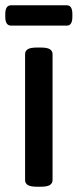

<svg xmlns="http://www.w3.org/2000/svg" viewBox="-32 -705 294 727"><path d="M108 2Q83 2 73 -4.5Q63 -11 63 -23V-500Q63 -512 73 -518.5Q83 -525 108 -525H122Q147 -525 157 -518.5Q167 -512 167 -500V-23Q167 -11 157 -4.5Q147 2 122 2ZM10 -608Q-12 -608 -12 -641V-652Q-12 -685 10 -685H221Q242 -685 242 -652V-641Q242 -608 221 -608Z"/></svg>

Font: Asap Condensed Medium
Style: Regular
Weight: 500
Width: 3
Designer: Pablo Cosgaya
Foundry: Omnibus-Type
Version: Version 3.001; ttfautohint (v1.8.4.7-5d5b)